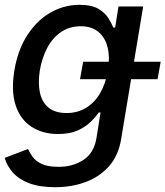

<svg xmlns="http://www.w3.org/2000/svg" viewBox="-34 -573 697 809"><path d="M198.7 215.8Q132.8 215.8 88.9 199Q44.9 182.1 20 153.8Q-4.9 125.5 -14.2 92.3L84 54.7Q90.8 70.3 103.5 87.9Q116.2 105.5 141.6 117.7Q167 129.9 211.9 129.9Q272 130.4 317.1 101.1Q362.3 71.8 372.6 7.8L389.6 -99.1H382.3Q370.6 -82 349.1 -60.5Q327.6 -39.1 294.2 -23.7Q260.7 -8.3 210.4 -8.3Q146 -8.3 99.1 -38.6Q52.2 -68.8 32.2 -128.4Q12.2 -188 26.4 -274.9Q40.5 -361.8 80.6 -424.1Q120.6 -486.3 178 -519.5Q235.4 -552.7 301.3 -552.7Q352.1 -552.7 380.4 -535.9Q408.7 -519 422.6 -496.6Q436.5 -474.1 443.4 -457H451.2L465.3 -545.9H569.3L476.6 12.2Q465.3 82.5 425.3 127.4Q385.3 172.4 326.4 194.1Q267.6 215.8 198.7 215.8ZM246.6 -96.7Q292 -96.7 327.9 -118.2Q363.8 -139.6 387.5 -179.9Q411.1 -220.2 420.9 -276.4Q429.7 -331.5 419.4 -373.3Q409.2 -415 380.6 -438.7Q352.1 -462.4 306.2 -462.4Q258.3 -462.4 222.7 -437.7Q187 -413.1 164.8 -370.8Q142.6 -328.6 133.8 -276.4Q125.5 -223.1 134.3 -182.4Q143.1 -141.6 171.1 -119.1Q199.2 -96.7 246.6 -96.7ZM303.2 -239.3 316.4 -313H643.1L629.9 -239.3Z"/></svg>

Font: Inter Tight Medium
Style: Italic
Weight: 500
Italic angle: -9.39999°
Designer: Rasmus Andersson
Foundry: rsms
Version: Version 3.004